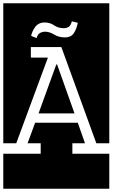

<svg xmlns="http://www.w3.org/2000/svg" viewBox="-32 -937 686 1170"><path d="M-12 -917H634V-64H555L342 -650H156V-586H260L67 -64H-12ZM442 -798 406 -807Q398 -779 385 -772Q372 -765 359 -765Q323 -765 298 -782.5Q273 -800 240 -800Q202 -800 182 -772Q162 -744 158 -718L191 -705Q198 -729 212.5 -736.5Q227 -744 241 -744Q270 -744 298 -726.5Q326 -709 364 -709Q400 -709 417 -733.5Q434 -758 442 -798ZM316 -544 422 -246H203L311 -544ZM634 213H-12V0H216V-64H136L182 -189H442L486 -64H409V0H634Z"/></svg>

Font: Zilla Slab Highlight Regular
Style: Regular
Weight: 400
Designer: Typotheque Type Foundry
Foundry: Typotheque type foundry
Version: Version 1.1; 2017; ttfautohint (v1.6)